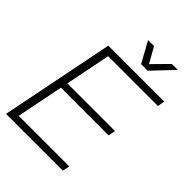

<svg xmlns="http://www.w3.org/2000/svg" viewBox="-252 -998 1112 1112"><g transform="rotate(45 304.5 -442.0)"><path d="M606.9 -698.2 598.1 -654.3H190.9L135.3 -376H525.9L517.1 -332H126.5L68.8 -43.9H482.9L474.1 0H8.8L148.4 -698.2ZM288.6 -883.8H337.4L390.6 -789.1L483.9 -883.8H532.7L412.1 -756.8H358.4Z"/></g></svg>

Font: Sansation Light
Style: Light Italic
Weight: 300
Designer: Bernd Montag
Version: Version 1.301